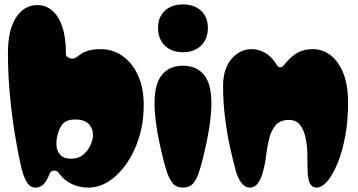

<svg xmlns="http://www.w3.org/2000/svg" viewBox="-20 -837 1626 871"><path d="M140 14Q116 14 101 -11.5Q86 -37 75 -84Q61 -145 47.5 -227.5Q34 -310 25 -404.5Q16 -499 16 -595Q16 -702 53 -758Q90 -814 149 -814Q208 -814 243.5 -757.5Q279 -701 279 -593Q279 -581 289 -576Q299 -571 307 -571Q318 -571 327 -577.5Q336 -584 348 -592.5Q360 -601 381 -607.5Q402 -614 438 -614Q492 -614 536 -583Q580 -552 606 -495.5Q632 -439 632 -360Q632 -282 611 -214Q590 -146 554 -94.5Q518 -43 473.5 -14.5Q429 14 381 14Q341 14 307 -1.5Q273 -17 250 -48Q246 -54 240.5 -58.5Q235 -63 227 -63Q210 -63 204 -47Q193 -17 178 -1.5Q163 14 140 14ZM302 -117Q337 -117 359 -136.5Q381 -156 391.5 -181Q402 -206 402 -222Q402 -255 382 -275Q362 -295 321 -295Q284 -295 265.5 -276Q247 -257 238 -211Q234 -189 237.5 -167.5Q241 -146 256.5 -131.5Q272 -117 302 -117Z M810 -600Q759 -600 728 -630Q697 -660 697 -710Q697 -760 728 -788.5Q759 -817 810 -817Q861 -817 892 -788.5Q923 -760 923 -710Q923 -660 892 -630Q861 -600 810 -600ZM810 14Q780 14 764.5 -4.5Q749 -23 738 -54Q731 -75 721.5 -111.5Q712 -148 702.5 -193Q693 -238 687 -284Q681 -330 681 -369Q681 -458 715.5 -498.5Q750 -539 810 -539Q870 -539 904.5 -498.5Q939 -458 939 -369Q939 -330 933 -284Q927 -238 917.5 -193Q908 -148 898.5 -111.5Q889 -75 882 -54Q871 -21 855 -3.5Q839 14 810 14Z M1415 14Q1396 14 1385.5 -6Q1375 -26 1375 -81Q1375 -109 1374 -145Q1373 -181 1365.5 -215Q1358 -249 1340.5 -271Q1323 -293 1290 -293Q1251 -293 1230.5 -269Q1210 -245 1201 -208Q1192 -171 1187 -130Q1182 -89 1172 -55Q1164 -24 1149.5 -5Q1135 14 1114 14Q1092 14 1076.5 -5.5Q1061 -25 1050 -61Q1037 -107 1023.5 -169Q1010 -231 1001 -302Q992 -373 992 -446Q992 -526 1030.5 -570Q1069 -614 1121 -614Q1152 -614 1180.5 -598.5Q1209 -583 1230 -551Q1235 -543 1239.5 -537.5Q1244 -532 1252 -532Q1260 -532 1266 -539.5Q1272 -547 1282 -558Q1305 -584 1332 -599Q1359 -614 1399 -614Q1443 -614 1479 -587Q1515 -560 1537 -506Q1559 -452 1559 -370Q1559 -289 1546 -219Q1533 -149 1511.5 -96.5Q1490 -44 1465 -15Q1440 14 1415 14Z"/></svg>

Font: Matemasie
Style: Regular
Weight: 400
Designer: Adam Yeo
Version: Version 1.001; ttfautohint (v1.8.4.7-5d5b)